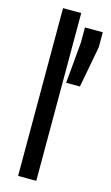

<svg xmlns="http://www.w3.org/2000/svg" viewBox="-142 -921 605 1050"><g transform="rotate(15 160.5 -396.0)"><path d="M77 79V-871H180V79ZM199 -481 220 -715V-800H321V-715L277 -481Z"/></g></svg>

Font: Farlight84_Sys_V01
Style: Regular
Weight: 400
Designer: Ryoko NISHIZUKA  (kana, bopomofo & ideographs); Paul D. Hunt (Latin, Greek & Cyrillic); Sandoll Communications , Soo-you
Foundry: Adobe
Version: Version 2.004;October 29, 2024;FontCreator 14.0.0.2814 64-bi